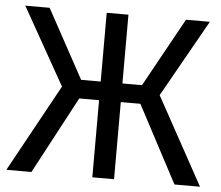

<svg xmlns="http://www.w3.org/2000/svg" viewBox="-50 -745 921 801"><g transform="rotate(5 410.5 -344.5)"><path d="M816 0H709L538 -323H456V0H365V-323H282L110 0H5L206 -366L24 -689H126L283 -401H365V-689H456V-401H538L697 -689H797L615 -366Z"/></g></svg>

Font: Trujillo
Style: Regular
Weight: 400
Designer: Fira Sans original fonts by bBox Type GmbH, Carrois Corporate GbR, & Edenspiekermann AG / Changes by Cristiano Sobral
Foundry: Fira Sans original fonts by bBox Type GmbH, Carrois Corporate GbR, & Edenspiekermann AG / Changes by Cristiano Sobral
Version: Version 4.301;October 17, 2021;FontCreator 14.0.0.2814 64-bi